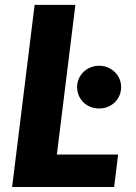

<svg xmlns="http://www.w3.org/2000/svg" viewBox="-20 -748 544 768"><path d="M28.5 0ZM207.5 -130H452.5L436.5 0H28.5L118.5 -728.5H281.5ZM288.5 -399.5Q288.5 -417.5 295.2 -433Q302 -448.5 313.8 -460Q325.5 -471.5 341.5 -478.2Q357.5 -485 376.5 -485Q395 -485 411 -478.2Q427 -471.5 439 -460Q451 -448.5 457.8 -433Q464.5 -417.5 464.5 -399.5Q464.5 -381.5 457.8 -365.8Q451 -350 439 -338.5Q427 -327 411 -320.5Q395 -314 376.5 -314Q357.5 -314 341.5 -320.5Q325.5 -327 313.8 -338.5Q302 -350 295.2 -365.8Q288.5 -381.5 288.5 -399.5Z"/></svg>

Font: Lato Black
Style: Italic
Weight: 900
Italic angle: -7°
Designer: Lukasz Dziedzic
Foundry: tyPoland Lukasz Dziedzic
Version: Version 2.007; 2014-02-27